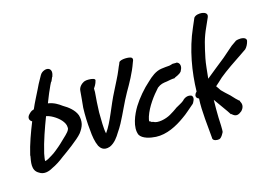

<svg xmlns="http://www.w3.org/2000/svg" viewBox="-111 -972 1930 1356"><g transform="rotate(-15 854.0 -294.5)"><path d="M19 -81H20C13 -39 -3 22 46 49C79 73 119 60 146 44C177 30 209 9 238 -14C269 -36 365 -104 397 -143C411 -162 423 -182 428 -203C433 -225 431 -247 425 -268C410 -309 369 -341 332 -362C308 -380 277 -400 235 -406C248 -437 259 -469 273 -498C281 -516 288 -533 296 -547L299 -548L312 -578L314 -579C318 -592 322 -603 320 -617C315 -644 288 -646 270 -638C259 -634 247 -626 239 -612L224 -585C213 -566 202 -545 192 -523C172 -482 148 -438 128 -391L112 -385C100 -379 85 -361 85 -361C70 -341 77 -322 95 -312C67 -242 37 -162 19 -83ZM118 -71C138 -157 169 -243 199 -322C208 -321 220 -317 233 -311C273 -292 314 -258 324 -222C326 -211 327 -201 326 -197C324 -190 321 -184 314 -175C308 -168 292 -150 264 -125C235 -96 214 -80 202 -70C187 -58 178 -51 164 -43C143 -30 128 -20 111 -17C110 -26 114 -51 118 -71Z M479 -431C477 -397 472 -356 468 -312C466 -258 468 -197 474 -146C477 -102 484 -59 500 -25C509 -10 529 21 579 3C616 -13 642 -51 658 -78C669 -94 682 -114 693 -135C729 -202 759 -275 795 -338C827 -393 866 -462 889 -529L893 -539C895 -544 900 -555 890 -564C876 -575 810 -575 798 -556L793 -543C789 -536 783 -521 776 -504C760 -464 733 -415 711 -370C660 -273 627 -163 577 -95C568 -132 569 -194 568 -251C569 -299 573 -350 577 -398C577 -410 576 -416 577 -424C583 -432 596 -450 602 -476C605 -489 580 -494 556 -494C548 -494 537 -494 523 -489H522C504 -480 480 -460 479 -431Z M840 -224C809 -173 770 -85 796 -26C815 6 871 18 912 20C990 24 1068 -17 1127 -60C1159 -81 1189 -111 1221 -137V-136C1229 -148 1248 -176 1231 -195C1206 -208 1177 -195 1162 -177C1147 -164 1124 -154 1099 -139V-138C1086 -128 1066 -116 1046 -104C1011 -84 950 -69 920 -87L919 -88C913 -89 910 -89 907 -89V-92L893 -99C894 -106 895 -118 900 -132C922 -199 973 -266 1015 -312C1041 -332 1057 -334 1088 -338C1100 -340 1125 -346 1143 -346H1146L1148 -349C1186 -365 1199 -376 1202 -388C1216 -411 1213 -442 1187 -449L1183 -448H1157C1145 -445 1146 -443 1132 -441C1114 -439 1095 -439 1073 -435C1030 -429 994 -399 965 -371C920 -332 871 -274 840 -224Z M1363 -658C1300 -516 1274 -355 1271 -215C1257 -203 1250 -184 1261 -172C1264 -168 1269 -165 1275 -163C1269 -71 1286 51 1291 122L1292 136C1298 152 1320 155 1338 152C1357 149 1375 108 1375 108L1376 93C1377 81 1375 51 1373 2C1372 -38 1372 -80 1373 -127C1391 -100 1451 -20 1464 3L1467 2C1496 31 1518 19 1540 1C1564 -24 1561 -50 1550 -66V-72L1541 -79C1534 -85 1517 -101 1494 -127C1471 -147 1453 -165 1438 -180C1430 -194 1421 -204 1414 -215C1431 -230 1447 -244 1469 -265C1512 -301 1592 -355 1645 -390L1680 -414C1692 -426 1703 -446 1708 -468C1711 -483 1698 -496 1667 -496C1653 -496 1642 -493 1632 -490L1630 -488L1594 -463C1578 -449 1516 -395 1516 -395C1467 -357 1419 -317 1374 -281C1380 -335 1384 -387 1392 -426C1411 -516 1421 -564 1455 -638L1483 -701C1495 -728 1470 -739 1451 -741C1432 -743 1404 -740 1391 -723Z"/></g></svg>

Font: Stray Cat
Style: ExBlkCnObl
Weight: 1000
Version: Version 1.0